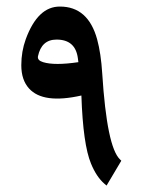

<svg xmlns="http://www.w3.org/2000/svg" viewBox="-20 -561 434 585"><path d="M228 -270Q111.3 -243.7 68.4 -291.5Q44.9 -317.4 44.9 -362.3Q44.9 -404.3 58.6 -441.9Q95.2 -541.5 162.6 -541Q248.5 -541 275.9 -441.4Q287.6 -398.9 291.5 -336.9Q305.7 -112.8 345.7 -75.2L349.6 -71.3L304.7 4.4L298.3 -1Q273.9 -22 257.3 -62.5Q232.9 -121.1 228 -270ZM111.3 -371.6Q146 -360.8 218.8 -371.6L217.3 -383.3Q210 -440.4 152.3 -440.4Q106.4 -440.4 95.7 -389.6Q93.3 -377 111.3 -371.6Z"/></svg>

Font: Parastoo Print
Style: Print-Bold
Weight: 700
Foundry: Saber Rastikerdar (saber.rastikerdar@gmail.com)
Version: Version 1.0.0-alpha3